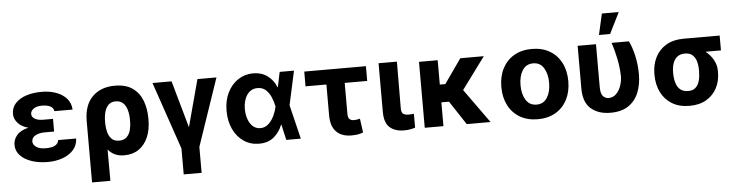

<svg xmlns="http://www.w3.org/2000/svg" viewBox="-54 -1058 5894 1533"><g transform="rotate(-5 2893.0 -291.5)"><path d="M362.9 -285.9V-228H285.5Q245.7 -228 214.5 -212.2Q183.2 -196.4 182.5 -163Q183.2 -138.1 209.3 -119.5Q235.4 -100.9 284.8 -100.9Q335.6 -100.9 360.4 -115.2Q385.3 -129.6 389.2 -157.3H533.4Q531.2 -102.3 497.3 -65Q463.4 -27.7 409.4 -8.9Q355.5 9.9 292.6 9.9Q221.2 9.9 163.5 -9.4Q105.8 -28.8 72.3 -64.3Q38.7 -99.8 38.4 -148.4Q38.7 -192.5 68 -226.9Q97.3 -261.4 160.5 -276.3Q103.3 -292.3 75.6 -325.3Q47.9 -358.3 47.6 -395.6Q47.9 -446 79.4 -481Q110.8 -516 165.8 -534.3Q220.9 -552.6 291.9 -552.6Q356.2 -552.6 408.2 -533.2Q460.2 -513.8 491.5 -477.5Q522.7 -441.1 525.2 -389.9H379.3Q376.1 -416.9 350.3 -429.7Q324.6 -442.5 284.4 -442.5Q239.3 -442.5 216.1 -424.7Q192.8 -407 192.5 -383.5Q192.8 -359 217.2 -344.3Q241.5 -329.5 285.5 -329.5H362.9Z M629.3 203.1V-288.4Q629.6 -415.1 696.6 -482.8Q763.5 -550.4 876.8 -550.4Q966.3 -550.4 1020.1 -511.5Q1073.9 -472.7 1097.8 -408.2Q1121.8 -343.8 1121.8 -267V-257.1Q1121.8 -176.8 1095.9 -116.8Q1070 -56.8 1021.8 -23.4Q973.7 9.9 906.2 9.9Q861.9 9.9 830.1 -5.1Q798.3 -20.2 775.6 -47.9L776.3 203.1ZM775.2 -251.8Q775.9 -219.1 784.3 -186.6Q792.6 -154.1 813.9 -132.3Q835.2 -110.4 874.6 -110.4Q913.7 -110.4 935.5 -132.1Q957.4 -153.8 966.1 -187.5Q974.8 -221.2 974.4 -257.1V-267Q974.8 -309.3 965 -345.3Q955.3 -381.4 932.9 -403.4Q910.5 -425.4 872.5 -425.4Q837 -425.4 815.7 -404.5Q794.4 -383.5 784.8 -349.3Q775.2 -315 775.2 -274.5Z M1179 -545.5H1332L1438.2 -168.3L1539.4 -545.5H1691.8L1507.5 -4.6V203.1H1364V-4.6Z M1984 11.4Q1915.5 11 1862.4 -25.2Q1809.3 -61.4 1779.1 -125.4Q1748.9 -189.3 1748.9 -272.7Q1748.9 -355.8 1780.4 -418.9Q1811.8 -481.9 1865.8 -517.2Q1919.7 -552.6 1986.5 -552.6Q2052.6 -552.6 2100.3 -517.8Q2148.1 -483 2170.8 -424.7H2173.3L2198.5 -545.5H2313.2L2253.9 -272.7L2320.3 0H2203.8L2175.4 -124.3H2172.6Q2150.6 -66.4 2104.4 -27.3Q2058.2 11.7 1984 11.4ZM2141.7 -272.7 2141.3 -274.1Q2134.2 -310 2119.1 -346.6Q2104 -383.2 2077.8 -407.7Q2051.5 -432.2 2011 -432.2Q1957 -432.2 1926.3 -387.6Q1895.6 -343 1895.6 -273.8Q1895.6 -203.5 1926.3 -157.5Q1957 -111.5 2006.4 -111.5Q2044.4 -111.5 2072.1 -137.3Q2099.8 -163 2117 -200.1Q2134.2 -237.2 2141.3 -271.3Z M2888.5 -530.9V-412.6H2708.1V-165.5Q2708.1 -133.2 2720.9 -121.8Q2733.7 -110.4 2755.3 -110.4Q2772 -110.4 2782.3 -112.7Q2792.6 -115.1 2804.3 -117.5L2819.6 -5.7Q2796.9 3.2 2775.4 6.6Q2753.9 9.9 2725.5 9.9Q2647.7 9.9 2604.6 -33.7Q2561.4 -77.4 2561.4 -166.2V-412.6H2394.2V-530.9Z M2991.1 -545.5H3138.1L3136.4 -170.8Q3136.7 -138.1 3151.3 -127.1Q3165.8 -116.1 3193.9 -116.1Q3208.1 -116.1 3218.4 -117.2Q3228.7 -118.3 3236.9 -119V-7.8Q3218.4 -1.4 3195.3 2.5Q3172.2 6.4 3147 6.4Q3075.3 6.4 3033.6 -30.5Q2991.8 -67.5 2991.1 -152.7Z M3463.4 -528.4V-333.1H3507.5L3644.5 -528.4H3833.1L3644.9 -273.4L3840.9 0H3650.2L3524.5 -190.7H3463.4V0H3313.6V-528.4Z M4219.5 10.7Q4136.7 10.7 4076.5 -24.7Q4016.3 -60 3983.7 -123.4Q3951 -186.8 3951 -270.6Q3951 -355.1 3983.7 -418.5Q4016.3 -481.9 4076.5 -517.2Q4136.7 -552.6 4219.5 -552.6Q4302.2 -552.6 4362.4 -517.2Q4422.6 -481.9 4455.3 -418.5Q4487.9 -355.1 4487.9 -270.6Q4487.9 -186.8 4455.3 -123.4Q4422.6 -60 4362.4 -24.7Q4302.2 10.7 4219.5 10.7ZM4220.2 -106.5Q4276.3 -106.5 4305.2 -153.4Q4334.2 -200.3 4334.2 -271.7Q4334.2 -343 4305.2 -390.1Q4276.3 -437.1 4220.2 -437.1Q4163 -437.1 4133.9 -390.1Q4104.8 -343 4104.8 -271.7Q4104.8 -200.3 4133.9 -153.4Q4163 -106.5 4220.2 -106.5Z M4586.6 -545.5H4733.7V-201.7Q4733.3 -148.8 4752.7 -128.7Q4772 -108.7 4797.6 -108.7Q4832.4 -108.7 4857.4 -133.2Q4882.5 -157.7 4896.1 -196.2Q4909.8 -234.7 4909.8 -277Q4908 -342.3 4893.8 -413.5Q4879.6 -484.7 4858.3 -545.5H4997.5Q5020.6 -500.7 5037.5 -427.7Q5054.3 -354.8 5054.3 -277Q5054.3 -196.4 5028.4 -131.4Q5002.5 -66.4 4946.9 -28.2Q4891.3 9.9 4802.2 9.9Q4704.9 9.9 4645.8 -41.4Q4586.6 -92.7 4586.6 -203.1ZM4763.8 -616.8 4801.8 -785.5H4937.1L4853 -616.8Z M5177.6 -258.5V-269.9Q5177.9 -343.4 5207.6 -402Q5237.2 -460.6 5294.6 -494.5Q5351.9 -528.4 5434.7 -528.4H5723.4V-409.4H5599.8Q5636.4 -381 5660.7 -339Q5685 -296.9 5684.7 -248.6V-238.6Q5685 -168.7 5655.9 -112.4Q5626.8 -56.1 5571.2 -23.1Q5515.6 9.9 5436.1 9.9Q5353.3 9.9 5295.6 -25.4Q5237.9 -60.7 5207.9 -121.4Q5177.9 -182.2 5177.6 -258.5ZM5327.4 -269.9V-258.5Q5327.8 -217.3 5337.9 -183.2Q5348 -149.1 5371.6 -129.1Q5395.2 -109 5436.1 -109Q5473 -109 5494.7 -129.1Q5516.3 -149.1 5525.6 -183.2Q5534.8 -217.3 5534.8 -258.5V-269.9Q5534.8 -307.5 5525.4 -339.3Q5516 -371.1 5494.1 -390.3Q5472.3 -409.4 5434.7 -409.4Q5395.6 -409.4 5372 -390.3Q5348.4 -371.1 5338.1 -339.3Q5327.8 -307.5 5327.4 -269.9Z"/></g></svg>

Font: Inter UI
Style: Bold
Weight: 700
Designer: Rasmus Andersson
Foundry: rsms
Version: 3.2;8d6f07862